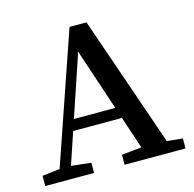

<svg xmlns="http://www.w3.org/2000/svg" viewBox="-100 -772 881 874"><g transform="rotate(-15 341.0 -335.5)"><path d="M8 0V-48L109 -60H129L238 -48V0ZM71 0 302 -671H382L614 0H495L302 -578H316L305 -535L125 0ZM179 -209V-261H472V-209ZM382 0V-47L507 -60H542L669 -47V0Z"/></g></svg>

Font: Source Serif 4 18pt Medium
Style: Regular
Weight: 500
Designer: Frank Grießhammer
Foundry: Adobe Systems Incorporated
Version: Version 4.004;hotconv 1.0.116;makeotfexe 2.5.65601